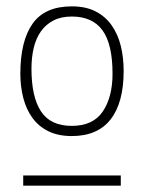

<svg xmlns="http://www.w3.org/2000/svg" viewBox="-20 -808 453 604"><path d="M206 -412Q273 -412 303.5 -457.5Q334 -503 334 -576Q334 -669 302.5 -712.5Q271 -756 206 -756Q172 -756 148 -743.5Q124 -731 108.5 -709Q93 -687 86 -657Q79 -627 79 -592Q79 -503 109 -457.5Q139 -412 206 -412ZM206 -380Q163 -380 132.5 -395Q102 -410 82.5 -436.5Q63 -463 53.5 -499Q44 -535 44 -576Q44 -679 82.5 -733.5Q121 -788 206 -788Q250 -788 281 -772Q312 -756 331.5 -728Q351 -700 360 -663.5Q369 -627 369 -585Q369 -485 328 -432.5Q287 -380 206 -380ZM360 -224H53V-256H360Z"/></svg>

Font: Tanohe Sans ExtraLight
Style: Regular
Weight: 250
Designer: Village Type and Design LLC & Cristiano Sobral
Foundry: Cooper Hewitt Smithsonian Design Museum
Version: Version 1.00;May 30, 2020;FontCreator 12.0.0.2522 64-bit; tt